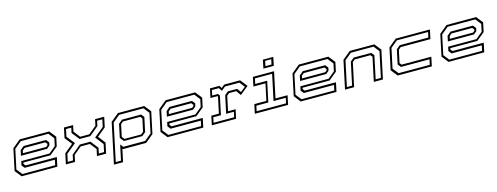

<svg xmlns="http://www.w3.org/2000/svg" viewBox="-20 -1715 7432 2869"><g transform="rotate(-15 3696.0 -280.5)"><path d="M680 -540 761 -437 730.5 -294.5 606 -191.5H187.5L183 -172L207 -141.5H691L661 0H108L27 -103L98 -437L223 -540ZM658.5 -510H231L123 -420.5L58.5 -117.5L128 -29.5H635.5L652.5 -110.5H185L148 -157.5L161.5 -220.5H598.5L703 -306.5L727.5 -422.5ZM601 -429 638 -382.5 628.5 -337 582 -298H178L195.5 -380.5L254 -429ZM581 -398.5H262L225 -368L216.5 -328H576L601.5 -349L605.5 -368Z M793 0 827.5 -162.5 962.5 -274 874.5 -384 908 -540H1049.5L1029 -443.5L1106.5 -344H1248L1368.5 -443.5L1389 -540H1530.5L1497 -384L1363.5 -274L1450 -162.5L1415.5 0H1274L1296 -103.5L1218 -202.5H1076.5L956.5 -103.5L934.5 0ZM830 -30H911L929 -114.5L1071.5 -233H1235.5L1328.5 -114.5L1310.5 -30H1391.5L1416.5 -147.5L1319.5 -275L1469.5 -397.5L1493.5 -510H1412.5L1395.5 -431L1254.5 -314H1089L996 -431L1013 -510H932L908 -397.5L1006.5 -272.5L855 -147.5Z M1485.5 189 1618.5 -437 1743.5 -540H2149.5L2230.5 -437L2159.5 -103L2034.5 0H1676.5L1669.5 -10L1627 189ZM1522 159H1603L1653.5 -78.5L1690 -32H2028L2134.5 -119.5L2198.5 -422.5L2129.5 -510H1753.5L1645 -420.5ZM1722 -113 1673.5 -173.5 1717.5 -381 1776.5 -429H2072L2109 -382.5L2061.5 -159.5L2005 -113ZM1737.5 -141.5H1996L2033 -172L2074.5 -368L2050.5 -399H1782.5L1745.5 -368L1706 -181.5Z M2937.5 -540 3018.5 -437 2988 -294.5 2863.5 -191.5H2445L2440.5 -172L2464.5 -141.5H2948.5L2918.5 0H2365.5L2284.5 -103L2355.5 -437L2480.5 -540ZM2916 -510H2488.5L2380.5 -420.5L2316 -117.5L2385.5 -29.5H2893L2910 -110.5H2442.5L2405.5 -157.5L2419 -220.5H2856L2960.5 -306.5L2985 -422.5ZM2858.5 -429 2895.5 -382.5 2886 -337 2839.5 -298H2435.5L2453 -380.5L2511.5 -429ZM2838.5 -398.5H2519.5L2482.5 -368L2474 -328H2833.5L2859 -349L2863 -368Z M3050.5 0 3080.5 -141H3197.5L3251 -391.5L3245 -399H3136.5L3166.5 -540H3313L3338.5 -500L3385.5 -540H3633L3719 -430.5L3587.5 -324.5L3534.5 -398.5H3424.5L3387.5 -368L3339 -140.5H3456L3426 0ZM3086 -30H3404L3421 -110.5H3302L3360.5 -384.5L3413.5 -428H3557.5L3601 -367.5L3676.5 -429L3614.5 -509H3390.5L3330.5 -459L3296 -509H3188L3171 -428.5H3261.5L3282.5 -399L3221 -110.5H3103Z M4014 -618.5 4041.5 -750H4202.5L4175 -618.5ZM4053 -646.5H4147L4164 -724.5H4070ZM3716 0 3746 -141.5H3932.5L3987 -398.5H3800.5L3830.5 -540H4158L4073.5 -141.5H4260.5L4230.5 0ZM3752 -30H4206.5L4224 -111H4035L4120 -510.5H3854L3837 -429.5H4022L3954.5 -111H3769.5Z M4998 -540 5079 -437 5048.5 -294.5 4924 -191.5H4505.5L4501 -172L4525 -141.5H5009L4979 0H4426L4345 -103L4416 -437L4541 -540ZM4976.5 -510H4549L4441 -420.5L4376.5 -117.5L4446 -29.5H4953.5L4970.5 -110.5H4503L4466 -157.5L4479.5 -220.5H4916.5L5021 -306.5L5045.5 -422.5ZM4919 -429 4956 -382.5 4946.5 -337 4900 -298H4496L4513.5 -380.5L4572 -429ZM4899 -398.5H4580L4543 -368L4534.5 -328H4894L4919.5 -349L4923.5 -368Z M5111 0 5204 -437 5329 -540H5709.5L5790.5 -437L5697.5 0H5556.5L5635 -368L5611 -398.5H5367.5L5330.5 -368L5252 0ZM5148 -30H5228.5L5303.5 -382L5360.5 -429H5631L5668 -382.5L5593 -30H5674L5757.5 -422.5L5688 -510H5338L5231.5 -422Z M5925.5 0 5844.5 -103 5915.5 -437 6040.5 -540H6569L6539 -398.5H6079.5L6042.5 -368L6000.5 -172L6024.5 -141.5H6484L6454 0ZM5949 -30H6430.5L6447.5 -111H6006.5L5968 -159.5L6015.5 -382.5L6072.5 -429.5H6515L6532.5 -510.5H6049.5L5943 -422.5L5878 -118.5Z M7284 -540 7365 -437 7334.5 -294.5 7210 -191.5H6791.5L6787 -172L6811 -141.5H7295L7265 0H6712L6631 -103L6702 -437L6827 -540ZM7262.5 -510H6835L6727 -420.5L6662.5 -117.5L6732 -29.5H7239.5L7256.5 -110.5H6789L6752 -157.5L6765.5 -220.5H7202.5L7307 -306.5L7331.5 -422.5ZM7205 -429 7242 -382.5 7232.5 -337 7186 -298H6782L6799.5 -380.5L6858 -429ZM7185 -398.5H6866L6829 -368L6820.5 -328H7180L7205.5 -349L7209.5 -368Z"/></g></svg>

Font: Tourney Expanded Light
Style: Italic
Weight: 300
Width: 7
Italic angle: -12°
Designer: Tyler Finck
Foundry: Etcetera Type Co
Version: Version 1.010; ttfautohint (v1.8.3)